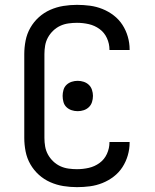

<svg xmlns="http://www.w3.org/2000/svg" viewBox="-20 -763 640 791"><path d="M297 8Q269 8 241 3.5Q213 -1 187 -12.5Q161 -24 140 -43Q119 -62 105 -86.5Q91 -111 85.5 -139Q80 -167 80 -195V-540Q80 -568 85.5 -596Q91 -624 105 -648.5Q119 -673 140 -692Q161 -711 187 -722.5Q213 -734 241 -738.5Q269 -743 297 -743Q324 -743 350.5 -739.5Q377 -736 402 -726Q427 -716 448.5 -699.5Q470 -683 484.5 -660.5Q499 -638 506.5 -612Q514 -586 514 -560Q514 -559 514 -558Q514 -557 514 -557H431Q431 -557 431 -557.5Q431 -558 431 -558Q431 -583 420.5 -606Q410 -629 390 -643.5Q370 -658 346 -663.5Q322 -669 297 -669Q280 -669 262 -666.5Q244 -664 228 -656.5Q212 -649 199 -636.5Q186 -624 177.5 -608.5Q169 -593 166 -575.5Q163 -558 163 -540V-195Q163 -177 166 -159.5Q169 -142 177.5 -126.5Q186 -111 199 -98.5Q212 -86 228 -78.5Q244 -71 262 -68.5Q280 -66 297 -66Q322 -66 346 -71.5Q370 -77 390 -91.5Q410 -106 420.5 -129Q431 -152 431 -177Q431 -177 431 -177.5Q431 -178 431 -178H514Q514 -178 514 -177Q514 -176 514 -175Q514 -149 506.5 -123Q499 -97 484.5 -74.5Q470 -52 448.5 -35.5Q427 -19 402 -9Q377 1 350.5 4.5Q324 8 297 8ZM300 -305Q287 -305 275 -309Q263 -313 254 -321.5Q245 -330 241.5 -342.5Q238 -355 238 -368Q238 -380 241.5 -392.5Q245 -405 254 -413.5Q263 -422 275 -426Q287 -430 300 -430Q313 -430 325 -426Q337 -422 346 -413.5Q355 -405 359 -392.5Q363 -380 363 -368Q363 -355 359 -342.5Q355 -330 346 -321.5Q337 -313 325 -309Q313 -305 300 -305Z"/></svg>

Font: Zed Sans Extended
Style: Regular
Weight: 400
Width: 7
Designer: Belleve Invis
Foundry: Belleve Invis
Version: Version 1.0.0; ttfautohint (v1.8.4)